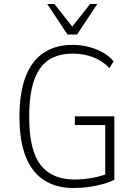

<svg xmlns="http://www.w3.org/2000/svg" viewBox="-20 -939 691 967"><path d="M351 8Q263 8 202 -31.5Q141 -71 109.5 -150Q78 -229 78 -351Q78 -471 108.5 -551.5Q139 -632 199 -672.5Q259 -713 344 -713Q388 -713 426.5 -703Q465 -693 497.5 -675Q530 -657 552 -630L531 -596Q496 -633 449 -651Q402 -669 345 -669Q234 -669 180.5 -593Q127 -517 127 -351Q127 -181 184.5 -108Q242 -35 355 -35Q403 -35 449.5 -44Q496 -53 533 -69L510 -32V-309H357V-353H556V-34Q534 -22 500.5 -12.5Q467 -3 428 2.5Q389 8 351 8ZM320 -765 218 -919H254L344 -805L434 -919H470L368 -765Z"/></svg>

Font: Nunito Sans 7pt Condensed ExtraLight
Style: Regular
Weight: 250
Width: 3
Designer: Vernon Adams
Foundry: Vernon Adams
Version: Version 3.101;gftools[0.9.27]